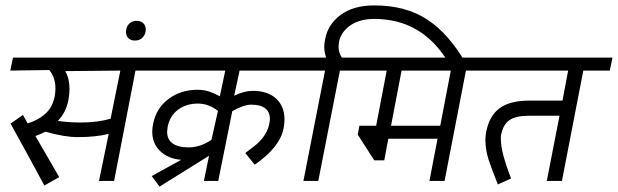

<svg xmlns="http://www.w3.org/2000/svg" viewBox="-20 -669 2285 710"><path d="M402 0H346L382 -174Q336 -162 267 -162Q218 -162 148 -182Q126 -171 111 -166L199 -14L144 17Q125 -19 82 -97.5Q39 -176 19 -212L65 -244L82 -213Q116 -222 144.5 -245.5Q173 -269 182 -311Q185 -328 185 -342Q185 -383 162 -410L18 -408L28 -456H589L579 -408H481ZM237 -341Q237 -320 233 -299Q224 -253 194 -222Q231 -216 280 -216Q340 -216 389 -230L425 -408L221 -406Q237 -379 237 -341Z M446 -550Q446 -557 447 -560Q449 -574 459.5 -583Q470 -592 485 -592Q501 -592 510 -583Q519 -574 519 -560Q519 -543 508 -531Q497 -519 479 -519Q464 -519 455 -527.5Q446 -536 446 -550Z M915 -333Q970 -333 1001 -304.5Q1032 -276 1032 -227Q1032 -213 1029 -196Q1016 -125 922 -60L887 -103Q893 -108 917 -126Q941 -144 956 -165.5Q971 -187 976 -212Q978 -224 978 -229Q978 -255 960.5 -268.5Q943 -282 909 -282Q881 -282 839 -258L787 0H734L753 -93L570 21L541 -18L650 -78Q602 -82 572.5 -110Q543 -138 543 -182Q543 -195 546 -210Q557 -268 602.5 -302.5Q648 -337 710 -337Q734 -337 753.5 -330.5Q773 -324 793 -313L813 -408H532L542 -456H1139L1129 -408H866L846 -315Q882 -333 915 -333ZM598 -182Q598 -153 618.5 -138.5Q639 -124 677 -124Q721 -124 762 -152L786 -259Q751 -286 712 -286Q669 -286 638.5 -263.5Q608 -241 600 -200Q598 -186 598 -182Z M1703 -434 1638 -438Q1542 -599 1364 -599Q1304 -599 1268 -569.5Q1232 -540 1232 -495Q1232 -475 1244 -456H1347L1337 -408H1237L1157 0H1102L1182 -408H1082L1092 -456H1186Q1179 -477 1179 -496Q1179 -509 1182 -522Q1191 -577 1238.5 -613Q1286 -649 1364 -649Q1481 -649 1561 -596Q1641 -543 1703 -434Z M1624 0H1568L1598 -156H1416L1401 -76H1364L1303 -171L1309 -204H1371L1410 -408H1290L1300 -456H1811L1801 -408H1703ZM1426 -204H1608L1647 -408H1465Z M2058 0H2002L2049 -241H1936Q1889 -241 1865 -225.5Q1841 -210 1833 -170Q1832 -165 1832 -155Q1832 -106 1870 -9L1821 13Q1798 -44 1786.5 -79.5Q1775 -115 1775 -152Q1775 -167 1778 -182Q1790 -242 1828.5 -269.5Q1867 -297 1937 -297H2060L2081 -408H1754L1764 -456H2245L2235 -408H2137Z"/></svg>

Font: Cambay Devanagari
Style: Italic
Weight: 400
Italic angle: -11°
Designer: Pooja Saxena
Foundry: Pooja Saxena
Version: Version 1.018;PS 001.018;hotconv 1.0.70;makeotf.lib2.5.58329